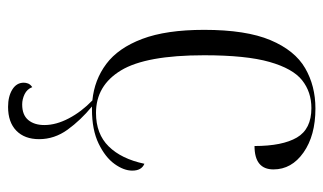

<svg xmlns="http://www.w3.org/2000/svg" viewBox="-183 -401 802 476"><g transform="rotate(90 218.0 -163.0)"><path d="M251 10Q247 10 244 10Q278 38 301.5 70.5Q325 103 325 141Q325 177 304 197.5Q283 218 245 218Q219 218 202 207.5Q185 197 185 179Q185 174 187 168.5Q189 163 196 158Q201 171 213.5 177Q226 183 239 183Q265 183 277.5 168Q290 153 290 128Q290 99 273.5 67.5Q257 36 229 9Q178 4 138.5 -25.5Q99 -55 76.5 -114.5Q54 -174 54 -268Q54 -372 79.5 -432.5Q105 -493 149 -518.5Q193 -544 249 -544Q316 -544 358 -514.5Q400 -485 400 -440Q400 -393 342 -393Q342 -462 321 -498Q300 -534 248 -534Q208 -534 179 -511Q150 -488 133.5 -430Q117 -372 117 -268Q117 -124 154.5 -62Q192 0 260 0Q312 0 343 -31.5Q374 -63 386 -120Q403 -113 403 -90Q403 -69 386.5 -46Q370 -23 336 -6.5Q302 10 251 10Z"/></g></svg>

Font: Noto Serif Display SemiCondensed Light
Style: Regular
Weight: 300
Width: 4
Designer: Monotype Design Team
Foundry: Monotype Imaging Inc.
Version: Version 2.009